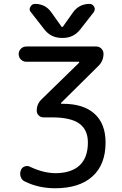

<svg xmlns="http://www.w3.org/2000/svg" viewBox="-20 -999 642 1008"><path d="M441.4 -251Q441.4 -317.4 396.5 -350.1Q351.6 -382.8 252 -382.8H208Q193.4 -382.8 183.1 -393.1Q172.9 -403.3 172.9 -418Q172.9 -453.1 198.2 -477.5L395.5 -669.9Q396.5 -670.9 396 -672.9Q395.5 -674.8 392.6 -674.8H118.2Q101.6 -674.8 89.8 -686.5Q78.1 -698.2 78.1 -714.8Q78.1 -731.4 89.8 -743.2Q101.6 -754.9 118.2 -754.9H485.4Q501 -754.9 512.2 -743.7Q523.4 -732.4 523.4 -716.8Q523.4 -678.7 496.1 -652.3L300.8 -459Q299.8 -458 300.3 -456.1Q300.8 -454.1 302.7 -454.1H310.5Q418 -454.1 476.1 -401.9Q534.2 -349.6 534.2 -251Q534.2 -134.8 465.3 -72.8Q396.5 -10.7 269.5 -10.7Q182.6 -10.7 111.3 -45.9Q94.7 -52.7 88.9 -70.3Q85.9 -79.1 85.9 -87.4Q85.9 -95.7 88.9 -103.5Q93.8 -119.1 108.9 -125Q124 -130.9 138.7 -123Q207 -90.8 269.5 -89.8Q353.5 -89.8 397.5 -130.4Q441.4 -170.9 441.4 -251ZM302.7 -859.4Q303.7 -857.4 306.6 -857.4Q309.6 -857.4 310.5 -859.4L362.3 -932.6Q394.5 -978.5 450.2 -978.5Q466.8 -978.5 474.6 -962.9Q477.5 -957 477.5 -951.2Q477.5 -942.4 471.7 -934.6L402.3 -845.7Q367.2 -799.8 309.6 -799.8H304.7Q247.1 -799.8 211.9 -845.7L142.6 -934.6Q135.7 -942.4 135.7 -951.2Q135.7 -957 139.6 -962.9Q146.5 -978.5 164.1 -978.5Q218.8 -978.5 250 -933.6Z"/></svg>

Font: Gen Jyuu Gothic P Regular
Style: Regular
Weight: 400
Designer: [Source Han Sans]
Ryoko NISHIZUKA  (kana & ideographs); Paul D. Hunt (Latin, Greek & Cyrillic); Wenlong ZHANG  (bopomofo
Version: Version 1.002.20150607